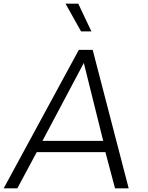

<svg xmlns="http://www.w3.org/2000/svg" viewBox="-41 -1020 802 1040"><path d="M398 -850 314 -1000H383L454 -850ZM530 -196H158L53 0H-21L386 -750H461L656 0H582ZM518 -257 413 -679 189 -257Z"/></svg>

Font: Oakes Grotesk Light
Style: Italic
Weight: 300
Italic angle: -8°
Designer: Samuel Oakes
Foundry: Samuel Oakes
Version: Version 1.000;PS 001.000;hotconv 1.0.88;makeotf.lib2.5.64775